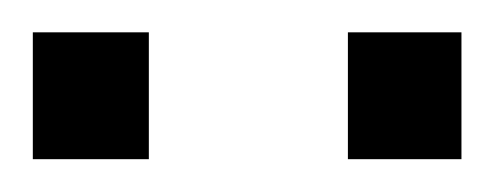

<svg xmlns="http://www.w3.org/2000/svg" viewBox="-20 -715 301 117"><path d="M0 -618V-695.3H70.7V-618ZM192 -618V-695.3H261.2V-618Z"/></svg>

Font: Saira Thin SemiCondensed
Style: Regular
Weight: 100
Width: 4
Version: Version 1.101